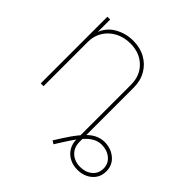

<svg xmlns="http://www.w3.org/2000/svg" viewBox="-186 -717 1091 1091"><g transform="rotate(45 359.5 -171.0)"><path d="M580.6 200.2Q544.4 200.2 515.9 185.1Q487.3 169.9 470.9 142.6Q454.6 115.2 454.6 78.1V-29.3H477.1V78.1Q477.1 124 506.3 150.9Q535.6 177.7 580.6 177.7Q623.5 177.7 652.3 153.8Q681.2 129.9 681.2 89.8Q681.2 49.8 651.1 25.4Q621.1 1 578.6 1Q550.8 1 525.4 14.9Q500 28.8 473.1 60.1Q446.3 91.3 413.6 143.6L382.3 193.4L362.8 181.6L395 130.9Q448.2 47.4 489.7 12.9Q531.2 -21.5 578.6 -21.5Q630.9 -21.5 667.2 9.3Q703.6 40 703.6 89.8Q703.6 139.6 668.2 169.9Q632.8 200.2 580.6 200.2ZM108.9 -356V0H86.4V-535.6H108.9V-418.5H103Q120.6 -481 172.6 -512.2Q224.6 -543.5 286.6 -543.5Q342.8 -543.5 385.5 -519.8Q428.2 -496.1 452.6 -454.1Q477.1 -412.1 477.1 -356V0H454.6V-356Q454.6 -430.2 407.7 -475.6Q360.8 -521 286.6 -521Q235.8 -521 195.6 -499.8Q155.3 -478.5 132.1 -441.2Q108.9 -403.8 108.9 -356Z"/></g></svg>

Font: Inter 20pt Thin
Style: Regular
Weight: 250
Version: Version 4.001;git-66647c0bb